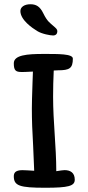

<svg xmlns="http://www.w3.org/2000/svg" viewBox="-20 -884 413 904"><path d="M123 -864C95 -864 76 -851 76 -832C76 -790 132 -752 155 -738C177 -724 217 -717 230 -717C244 -717 250 -726 250 -737C250 -746 244 -751 230 -763C216 -776 203 -782 184 -821C168 -854 150 -864 123 -864ZM233 -552 253 -553C307 -553 323 -562 323 -608C323 -631 254 -630 184 -630C108 -630 45 -625 45 -586C45 -552 54 -545 82 -545C90 -545 101 -545 135 -547L133 -492C131 -442 130 -387 130 -374C130 -319 132 -262 136 -198L141 -80C119 -81 112 -82 108 -82C76 -84 45 -85 45 -54C45 -9 73 0 193 0C302 0 332 -8 332 -38C332 -71 311 -83 284 -83C274 -83 267 -81 245 -78C245 -193 230 -309 230 -429C230 -470 231 -509 233 -552Z"/></svg>

Font: Itim
Style: Regular
Weight: 400
Designer: CadsonDemak Team
Foundry: Pablo Impallari
Version: Version 1.002;PS 001.002;hotconv 1.0.88;makeotf.lib2.5.64775